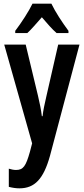

<svg xmlns="http://www.w3.org/2000/svg" viewBox="-20 -786 456 1046"><path d="M260 -766H157C138 -726 96 -661 63 -618V-606H129C150 -625 178 -658 208 -692C237 -658 263 -628 288 -606H353V-618C318 -665 281 -722 260 -766ZM3 -543 155 -5 143 41C121 119 107 140 67 140C55 140 41 137 28 133V232C48 237 66 240 86 240C169 240 217 189 252 64L413 -543H297L233 -263C223 -219 215 -184 212 -153H208C204 -187 196 -227 187 -264L120 -543Z"/></svg>

Font: Noto Sans Armenian ExtraCondensed SemiBold
Style: Regular
Weight: 600
Width: 2
Designer: Monotype Design Team
Foundry: Monotype Imaging Inc.
Version: Version 2.008